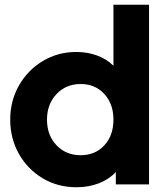

<svg xmlns="http://www.w3.org/2000/svg" viewBox="-20 -777 693 809"><path d="M23 -273Q23 -352 60 -417Q97 -482 160.5 -520Q224 -558 301 -558Q349 -558 389.5 -543Q430 -528 458 -500V-757H608V0H468V-52Q439 -21 396 -4.5Q353 12 302 12Q223 12 159.5 -26Q96 -64 59.5 -129Q23 -194 23 -273ZM320 -123Q381 -123 419.5 -164.5Q458 -206 458 -273Q458 -339 419.5 -381Q381 -423 320 -423Q258 -423 218 -380.5Q178 -338 178 -273Q178 -207 218 -165Q258 -123 320 -123Z"/></svg>

Font: BLUETTI 2.0
Style: Bold
Weight: 700
Designer: Stijn de Vries
Foundry: tokotype
Version: Version 2.005;October 31, 2023;FontCreator 14.0.0.2814 64-bi